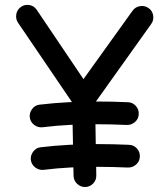

<svg xmlns="http://www.w3.org/2000/svg" viewBox="-20 -709 678 775"><path d="M104.5 -63.5Q102.5 -82 114.3 -97.4Q126 -112.8 144.5 -114.7Q203.6 -121.6 260.3 -124.5Q316.9 -127.4 373.5 -127.4Q437 -127.4 500.5 -124.5Q519.5 -124 532.5 -109.9Q545.4 -95.7 544.4 -76.7Q543.9 -57.6 529.5 -44.9Q515.1 -32.2 496.1 -32.7Q434.1 -35.6 373.5 -35.6Q318.8 -35.6 265.1 -33Q211.4 -30.3 155.8 -23.4Q137.2 -21.5 122.1 -33.2Q106.9 -44.9 104.5 -63.5ZM100.1 -235.4Q98.1 -253.9 109.9 -269.3Q121.6 -284.7 140.1 -286.6Q199.2 -293.5 255.9 -296.4Q312.5 -299.3 369.1 -299.3Q432.6 -299.3 496.1 -296.4Q515.1 -295.9 528.1 -281.7Q541 -267.6 540 -248.5Q539.6 -229.5 525.1 -216.8Q510.7 -204.1 491.7 -204.6Q429.7 -207.5 369.1 -207.5Q314.5 -207.5 260.7 -204.8Q207 -202.1 151.4 -195.3Q132.8 -193.4 117.7 -205.1Q102.5 -216.8 100.1 -235.4ZM323.7 45.9Q304.7 45.9 291 32.7Q277.3 19.5 276.9 0.5L271.5 -295.4L53.2 -616.7Q42.5 -632.3 45.7 -651.1Q48.8 -669.9 64 -680.7Q79.6 -691.9 98.4 -688.7Q117.2 -685.5 127.9 -669.9L316.9 -389.6L514.6 -665Q525.4 -680.7 544.4 -684.1Q563.5 -687.5 579.1 -676.8Q594.7 -666.5 598.1 -647.5Q601.6 -628.4 590.8 -612.8L363.8 -294.4L368.7 -1Q369.1 18.1 356 31.7Q342.8 45.4 323.7 45.9Z"/></svg>

Font: Mikhak-FD Medium
Style: Regular
Weight: 500
Designer: Amin Abedi
Version: Version 3.2